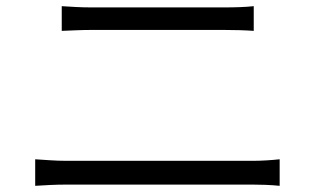

<svg xmlns="http://www.w3.org/2000/svg" viewBox="-20 -666 1040 622"><path d="M180 -646V-566C210 -567 241 -569 275 -569C322 -569 657 -569 706 -569C738 -569 775 -568 802 -566V-646C775 -643 741 -642 706 -642C656 -642 334 -642 275 -642C242 -642 211 -644 180 -646ZM94 -150V-64C126 -66 159 -68 195 -68C251 -68 741 -68 798 -68C824 -68 857 -67 886 -64V-150C858 -147 827 -145 798 -145C741 -145 251 -145 195 -145C159 -145 127 -148 94 -150Z"/></svg>

Font: Noto Sans HK DemiLight
Style: Regular
Weight: 350
Designer: Ryoko NISHIZUKA 西塚涼子 (kana, bopomofo & ideographs); Paul D. Hunt (Latin, Greek & Cyrillic); Sandoll Communications 산돌커뮤니
Foundry: Adobe
Version: Version 2.004;hotconv 1.0.118;makeotfexe 2.5.65603